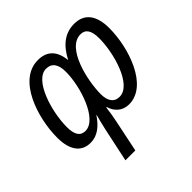

<svg xmlns="http://www.w3.org/2000/svg" viewBox="-194 -718 1113 1113"><g transform="rotate(-45 362.0 -162.0)"><path d="M568 -547C489 -547 435 -500 395 -422C387 -507 343 -547 271 -547C107 -547 32 -311 32 -149C32 -45 75 9 149 9C205 9 249 -27 285 -81H287C282 -63 272 -25 263 16L219 223H300L340 31C347 -2 353 -37 357 -72H361C374 -26 409 9 464 9C617 9 695 -222 695 -385C695 -491 651 -547 568 -547ZM551 -478C592 -478 612 -448 612 -385C612 -261 554 -61 456 -61C410 -61 389 -95 389 -149C389 -260 438 -478 551 -478ZM269 -478C315 -478 338 -445 338 -385C338 -259 271 -61 176 -61C135 -61 115 -90 115 -153C115 -281 175 -478 269 -478Z"/></g></svg>

Font: Noto Sans Condensed
Style: Italic
Weight: 400
Width: 3
Italic angle: -12°
Designer: Monotype Design Team
Foundry: Monotype Imaging Inc.
Version: Version 2.013